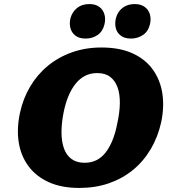

<svg xmlns="http://www.w3.org/2000/svg" viewBox="-20 -909 843 946"><path d="M371 17Q282 17 219 -12Q156 -41 119 -92Q82 -143 72 -209.5Q62 -276 78 -351Q93 -422 128 -481.5Q163 -541 215 -584Q267 -627 334 -651Q401 -675 480 -675Q570 -675 633.5 -646Q697 -617 733.5 -565.5Q770 -514 780 -448Q790 -382 774 -306Q758 -234 722.5 -174Q687 -114 635 -71.5Q583 -29 516.5 -6Q450 17 371 17ZM397 -107Q429 -107 454.5 -119.5Q480 -132 499.5 -156.5Q519 -181 534 -217.5Q549 -254 558 -302Q570 -356 570.5 -401Q571 -446 559 -479Q547 -512 522.5 -530.5Q498 -549 459 -549Q426 -549 399.5 -535.5Q373 -522 352.5 -496.5Q332 -471 317 -435Q302 -399 293 -353Q283 -301 283 -256.5Q283 -212 295 -178Q307 -144 332.5 -125.5Q358 -107 397 -107ZM402 -719Q370 -719 351.5 -733.5Q333 -748 327 -770.5Q321 -793 327 -819Q336 -851 360 -870Q384 -889 420 -889Q451 -889 469.5 -875Q488 -861 494.5 -838.5Q501 -816 495 -790Q487 -755 461.5 -737Q436 -719 402 -719ZM625 -719Q594 -719 575 -733.5Q556 -748 550.5 -770.5Q545 -793 551 -819Q559 -851 583.5 -870Q608 -889 643 -889Q674 -889 693 -875Q712 -861 718.5 -838.5Q725 -816 719 -790Q711 -755 685 -737Q659 -719 625 -719Z"/></svg>

Font: Ysabeau Office Black
Style: Italic
Weight: 900
Italic angle: -12°
Designer: Christian Thalmann (Catharsis Fonts)
Version: Version 2.001;gftools[0.9.30]; featfreeze: tnum,lnum,ss02